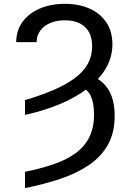

<svg xmlns="http://www.w3.org/2000/svg" viewBox="-20 -757 674 990"><path d="M108.9 -164.6V-240.7Q192.4 -265.6 257.1 -293.5Q321.8 -321.3 365.7 -354Q409.7 -386.7 432.4 -427.2Q455.1 -467.8 455.1 -518.1Q455.1 -582.5 418.7 -617.4Q382.3 -652.3 314.9 -652.3Q270.5 -652.3 237.8 -637.9Q205.1 -623.5 187 -598.1Q168.9 -572.8 168.9 -539.6H63.5Q64 -600.1 96.2 -644.3Q128.4 -688.5 185.3 -712.9Q242.2 -737.3 314.9 -737.3Q385.7 -737.3 440.9 -713.1Q496.1 -689 527.8 -642.3Q559.6 -595.7 559.6 -528.8Q559.6 -462.9 526.4 -405.8Q493.2 -348.6 432.6 -302Q372.1 -255.4 289.8 -220.7Q207.5 -186 108.9 -164.6ZM389.2 -313.5 437.5 -371.6Q479.5 -357.9 509.5 -330.8Q539.6 -303.7 555.4 -261.5Q571.3 -219.2 571.3 -159.7Q571.3 -73.2 536.9 -11.5Q502.4 50.3 440.2 93Q377.9 135.7 293.5 164.3Q209 192.9 108.9 212.9V128.9Q192.9 111.8 259 88.9Q325.2 65.9 371.1 32Q417 -2 440.9 -50.5Q464.8 -99.1 464.8 -166.5Q464.8 -226.6 448 -262.5Q431.2 -298.3 389.2 -313.5Z"/></svg>

Font: Inter Variable
Style: Regular
Weight: 400
Designer: Rasmus Andersson
Foundry: rsms
Version: Version 4.001;git-9221beed3